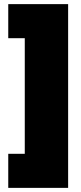

<svg xmlns="http://www.w3.org/2000/svg" viewBox="-20 -770 390 930"><path d="M310 -750V140H20V-25H100V-585H20V-750Z"/></svg>

Font: Tektur Black
Style: Regular
Weight: 900
Designer: Adam Jagosz
Foundry: Adam Jagosz
Version: Version 1.005;gftools[0.9.30]